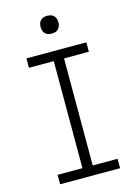

<svg xmlns="http://www.w3.org/2000/svg" viewBox="-137 -1010 774 1083"><g transform="rotate(-15 250.0 -468.5)"><path d="M75 0V-55H220V-680H75V-735H425V-680H280V-55H425V0ZM250 -833Q239 -833 229 -836Q219 -839 211.5 -846.5Q204 -854 201 -864Q198 -874 198 -885Q198 -896 201 -906Q204 -916 211.5 -923.5Q219 -931 229 -934Q239 -937 250 -937Q261 -937 271 -934Q281 -931 288.5 -923.5Q296 -916 299 -906Q302 -896 302 -885Q302 -874 299 -864Q296 -854 288.5 -846.5Q281 -839 271 -836Q261 -833 250 -833Z"/></g></svg>

Font: Iosevka Curly Light
Style: Regular
Weight: 300
Monospace: yes
Designer: Belleve Invis
Foundry: Belleve Invis
Version: Version 22.1.2; ttfautohint (v1.8.4)